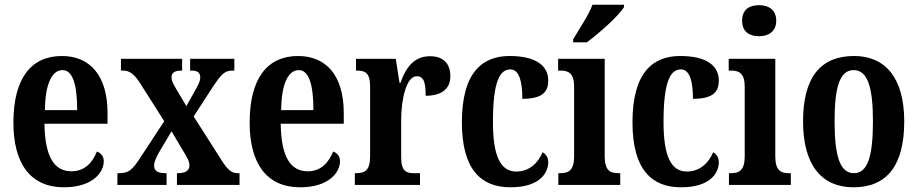

<svg xmlns="http://www.w3.org/2000/svg" viewBox="-20 -786 3900 816"><path d="M252 10C372 10 421 -52 421 -101C421 -123 408 -136 392 -142C373 -95 340 -58 284 -58C210 -58 171 -120 169 -260H437V-306C437 -464 363 -548 243 -548C112 -548 37 -453 37 -265C37 -91 109 10 252 10ZM308 -318H171C172 -428 200 -488 246 -488C290 -488 308 -423 308 -318Z M479 0H688V-50H685C649 -50 635 -60 635 -82C635 -101 645 -117 655 -137L709 -228L754 -152C780 -111 785 -98 785 -83C785 -61 769 -50 736 -50H732V0H998V-50H987C967 -50 947 -64 923 -103L803 -291L888 -422C923 -474 937 -486 969 -486H976V-536H788V-486H792C815 -486 831 -481 831 -457C831 -439 821 -423 809 -401L772 -335L727 -411C715 -432 709 -443 709 -457C709 -473 717 -486 751 -486H754V-536H494V-486H505C531 -486 552 -469 575 -433L678 -271L575 -114C542 -63 526 -50 487 -50H479Z M1256 10C1376 10 1425 -52 1425 -101C1425 -123 1412 -136 1396 -142C1377 -95 1344 -58 1288 -58C1214 -58 1175 -120 1173 -260H1441V-306C1441 -464 1367 -548 1247 -548C1116 -548 1041 -453 1041 -265C1041 -91 1113 10 1256 10ZM1312 -318H1175C1176 -428 1204 -488 1250 -488C1294 -488 1312 -423 1312 -318Z M1488 0H1765V-50H1739C1707 -50 1685 -58 1685 -117V-277C1685 -364 1707 -462 1751 -462C1782 -462 1789 -434 1789 -379C1855 -379 1894 -407 1894 -462C1894 -512 1868 -547 1808 -547C1743 -547 1707 -505 1682 -434H1678L1662 -536H1493V-486H1496C1532 -486 1553 -477 1553 -418V-122C1553 -59 1529 -50 1492 -50H1488Z M2149 10C2273 10 2310 -50 2310 -97C2310 -117 2300 -131 2286 -139C2267 -93 2229 -57 2174 -57C2104 -57 2075 -129 2075 -267C2075 -440 2104 -491 2149 -491C2189 -491 2200 -433 2200 -366C2291 -366 2310 -400 2310 -444C2310 -503 2263 -548 2146 -548C2032 -548 1943 -481 1943 -266C1943 -64 2026 10 2149 10Z M2416 -619V-606H2474C2528 -646 2612 -721 2632 -756V-766H2498C2482 -721 2442 -664 2416 -619ZM2353 0H2616V-50H2607C2572 -50 2550 -63 2550 -122V-536H2352V-486H2364C2397 -486 2420 -473 2420 -418V-121C2420 -63 2397 -50 2362 -50H2353Z M2874 10C2998 10 3035 -50 3035 -97C3035 -117 3025 -131 3011 -139C2992 -93 2954 -57 2899 -57C2829 -57 2800 -129 2800 -267C2800 -440 2829 -491 2874 -491C2914 -491 2925 -433 2925 -366C3016 -366 3035 -400 3035 -444C3035 -503 2988 -548 2871 -548C2757 -548 2668 -481 2668 -266C2668 -64 2751 10 2874 10Z M3206 -632C3246 -632 3279 -652 3279 -698C3279 -745 3246 -764 3206 -764C3164 -764 3134 -745 3134 -698C3134 -652 3164 -632 3206 -632ZM3078 0H3341V-50H3332C3297 -50 3275 -63 3275 -122V-536H3077V-486H3089C3122 -486 3145 -473 3145 -418V-121C3145 -63 3122 -50 3087 -50H3078Z M3607 10C3749 10 3823 -82 3823 -270C3823 -457 3741 -548 3610 -548C3467 -548 3393 -457 3393 -270C3393 -82 3474 10 3607 10ZM3609 -50C3549 -50 3527 -125 3527 -270C3527 -414 3548 -488 3608 -488C3668 -488 3690 -414 3690 -270C3690 -125 3669 -50 3609 -50Z"/></svg>

Font: Noto Serif Devanagari ExtraCondensed
Style: Bold
Weight: 700
Width: 2
Designer: Universal Thirst, Indian Type Foundry and the Monotype Design Team
Foundry: Monotype Imaging Inc.
Version: Version 2.004